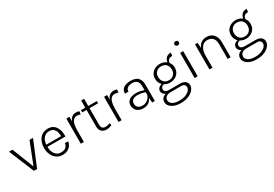

<svg xmlns="http://www.w3.org/2000/svg" viewBox="49 -1788 4480 3141"><g transform="rotate(-30 2289.0 -217.5)"><path d="M278 0H217L21 -474.5H86.5L247.5 -65.5L408.5 -474.5H474Z M757.5 11Q712 11 673 -7.5Q634 -26 606.2 -58.8Q578.5 -91.5 562.8 -137Q547 -182.5 547 -235.5Q547 -294 562.8 -340.5Q578.5 -387 606 -419.2Q633.5 -451.5 672.2 -468.5Q711 -485.5 757.5 -485.5Q856 -485.5 906 -407Q945.5 -343.5 945.5 -247.5L945 -229H605.5Q605.5 -188.5 615.2 -153.5Q625 -118.5 643.8 -92.8Q662.5 -67 691 -52.2Q719.5 -37.5 757.5 -37.5Q811 -37.5 843.8 -63.2Q876.5 -89 883 -139H945Q934 -68.5 882.5 -28.5Q833 11 757.5 11ZM887 -269Q887 -338.5 861 -383Q829 -438 758 -438Q708 -438 675.2 -413.5Q642.5 -389 625.5 -350.5Q608.5 -312 606 -269Z M1162 0H1104V-475H1162V-385Q1195.5 -483.5 1287 -483.5Q1320.5 -483.5 1349 -473L1342.5 -416.5Q1328 -422 1310.8 -425.8Q1293.5 -429.5 1280 -429.5Q1236 -429.5 1210.2 -403Q1184.5 -376.5 1173.2 -328.8Q1162 -281 1162 -217.5Z M1588.5 11Q1532.5 11 1497 -21.8Q1461.5 -54.5 1461.5 -117V-432.5H1380V-474.5H1461.5V-609.5H1518V-474.5H1678.5V-432.5H1518V-118Q1518 -37 1593 -37Q1614.5 -37 1634.2 -41.8Q1654 -46.5 1680 -56L1688 -13.5Q1634.5 11 1588.5 11Z M1874.5 0H1816.5V-475H1874.5V-385Q1908 -483.5 1999.5 -483.5Q2033 -483.5 2061.5 -473L2055 -416.5Q2040.5 -422 2023.2 -425.8Q2006 -429.5 1992.5 -429.5Q1948.5 -429.5 1922.8 -403Q1897 -376.5 1885.8 -328.8Q1874.5 -281 1874.5 -217.5Z M2287 11Q2230 11 2193 -9.8Q2156 -30.5 2138 -63Q2120 -95.5 2120 -130Q2120 -179 2144 -209.2Q2168 -239.5 2208.5 -253.2Q2249 -267 2298.5 -267Q2369.5 -267 2444.5 -238V-308.5Q2444.5 -380.5 2413.2 -410.2Q2382 -440 2325 -440Q2294.5 -440 2267 -431.2Q2239.5 -422.5 2222.2 -402.2Q2205 -382 2205 -348H2139Q2139 -398.5 2164 -428.8Q2189 -459 2231.2 -472.2Q2273.5 -485.5 2325 -485.5Q2374.5 -485.5 2414.8 -468.2Q2455 -451 2478.8 -412Q2502.5 -373 2502.5 -307.5V0H2452L2445 -92Q2426 -47 2385.5 -18Q2345 11 2287 11ZM2294.5 -35.5Q2336.5 -35.5 2370.5 -55.5Q2404.5 -75.5 2424.5 -105Q2444.5 -134.5 2444.5 -162V-199Q2411.5 -212 2373 -219.2Q2334.5 -226.5 2304.5 -226.5Q2254 -226.5 2217.8 -204.8Q2181.5 -183 2181.5 -130Q2181.5 -106 2192.2 -84.5Q2203 -63 2227.8 -49.2Q2252.5 -35.5 2294.5 -35.5Z M2855.5 243.5Q2754.5 243.5 2690.5 200.8Q2626.5 158 2626.5 96Q2626.5 51.5 2650.8 24.8Q2675 -2 2715 -13Q2683.5 -27.5 2668.8 -49.8Q2654 -72 2654 -96.5Q2654 -121 2665.8 -139.2Q2677.5 -157.5 2696.8 -169Q2716 -180.5 2739 -185Q2686 -234 2686 -310.5Q2686 -364 2711.2 -403.2Q2736.5 -442.5 2779.2 -464Q2822 -485.5 2873.5 -485.5Q2946 -485.5 2996 -444.5Q3000.5 -477 3015.8 -502.2Q3031 -527.5 3057.8 -542Q3084.5 -556.5 3124 -556.5L3118 -497.5Q3027 -497.5 3023 -417Q3058.5 -373.5 3058.5 -310.5Q3058.5 -257 3033.2 -217.5Q3008 -178 2965.8 -156.5Q2923.5 -135 2873.5 -135Q2813.5 -135 2767.5 -163.5Q2753.5 -161.5 2739.8 -154Q2726 -146.5 2716.5 -132.8Q2707 -119 2707 -99Q2707 -82.5 2715.5 -69.2Q2724 -56 2744.2 -48.2Q2764.5 -40.5 2801 -40.5H2998.5Q3061.5 -40.5 3097.2 -12Q3133 16.5 3133 63.5Q3133 109 3099.5 150.2Q3066 191.5 3004 217.5Q2942 243.5 2855.5 243.5ZM2855.5 196Q2922.5 196 2971.8 177Q3021 158 3047.8 128.2Q3074.5 98.5 3074.5 65.5Q3074.5 40 3055.5 21.8Q3036.5 3.5 2998.5 3.5H2801Q2741 3.5 2711.8 28.8Q2682.5 54 2682.5 94.5Q2682.5 136 2725.8 166Q2769 196 2855.5 196ZM2873 -178Q2932 -178 2966.5 -215.2Q3001 -252.5 3001 -310.5Q3001 -368 2966.8 -404.5Q2932.5 -441 2873.5 -441Q2814 -441 2779.2 -404.8Q2744.5 -368.5 2744.5 -310.5Q2744.5 -253 2779.8 -215.5Q2815 -178 2873 -178Z M3311.5 0H3253.5V-475H3311.5ZM3282.5 -599.5Q3263.5 -599.5 3252.2 -611.2Q3241 -623 3241 -640Q3241 -656.5 3252.5 -667Q3264 -677.5 3282.5 -677.5Q3303 -677.5 3313.5 -666.8Q3324 -656 3324 -640Q3324 -623.5 3313.5 -611.5Q3303 -599.5 3282.5 -599.5Z M3934 0H3877.5V-279.5Q3877.5 -332.5 3860.2 -367Q3843 -401.5 3812.5 -418.2Q3782 -435 3741.5 -435Q3671.5 -435 3631.8 -379Q3592 -323 3592 -230.5V0H3534V-474.5H3583L3590.5 -374Q3637 -485.5 3754.5 -485.5Q3838 -485.5 3886 -430.5Q3934 -375.5 3934 -279.5Z M4287.5 243.5Q4186.5 243.5 4122.5 200.8Q4058.5 158 4058.5 96Q4058.5 51.5 4082.8 24.8Q4107 -2 4147 -13Q4115.5 -27.5 4100.8 -49.8Q4086 -72 4086 -96.5Q4086 -121 4097.8 -139.2Q4109.5 -157.5 4128.8 -169Q4148 -180.5 4171 -185Q4118 -234 4118 -310.5Q4118 -364 4143.2 -403.2Q4168.5 -442.5 4211.2 -464Q4254 -485.5 4305.5 -485.5Q4378 -485.5 4428 -444.5Q4432.5 -477 4447.8 -502.2Q4463 -527.5 4489.8 -542Q4516.5 -556.5 4556 -556.5L4550 -497.5Q4459 -497.5 4455 -417Q4490.5 -373.5 4490.5 -310.5Q4490.5 -257 4465.2 -217.5Q4440 -178 4397.8 -156.5Q4355.5 -135 4305.5 -135Q4245.5 -135 4199.5 -163.5Q4185.5 -161.5 4171.8 -154Q4158 -146.5 4148.5 -132.8Q4139 -119 4139 -99Q4139 -82.5 4147.5 -69.2Q4156 -56 4176.2 -48.2Q4196.5 -40.5 4233 -40.5H4430.5Q4493.5 -40.5 4529.2 -12Q4565 16.5 4565 63.5Q4565 109 4531.5 150.2Q4498 191.5 4436 217.5Q4374 243.5 4287.5 243.5ZM4287.5 196Q4354.5 196 4403.8 177Q4453 158 4479.8 128.2Q4506.5 98.5 4506.5 65.5Q4506.5 40 4487.5 21.8Q4468.5 3.5 4430.5 3.5H4233Q4173 3.5 4143.8 28.8Q4114.5 54 4114.5 94.5Q4114.5 136 4157.8 166Q4201 196 4287.5 196ZM4305 -178Q4364 -178 4398.5 -215.2Q4433 -252.5 4433 -310.5Q4433 -368 4398.8 -404.5Q4364.5 -441 4305.5 -441Q4246 -441 4211.2 -404.8Q4176.5 -368.5 4176.5 -310.5Q4176.5 -253 4211.8 -215.5Q4247 -178 4305 -178Z"/></g></svg>

Font: Betina Sans Light
Style: Regular
Weight: 300
Designer: Jonathan Pinhorn (font) & Cristiano Sobral (main changes)
Version: Version 2.001;October 6, 2020;FontCreator 13.0.0.2681 64-bit